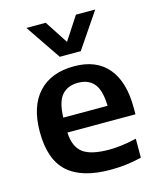

<svg xmlns="http://www.w3.org/2000/svg" viewBox="-121 -893 819 989"><g transform="rotate(-15 289.0 -399.0)"><path d="M346 10Q193 10 118 -57.5Q43 -125 43 -272.5Q43 -408.5 110.2 -481.2Q177.5 -554 300 -554Q418 -554 480.2 -480.8Q542.5 -407.5 542.5 -268V-233H179.5Q183 -156.5 225.5 -124.2Q268 -92 365.5 -92Q399 -92 436.2 -97Q473.5 -102 511.5 -111V-10Q466.5 1 426 5.5Q385.5 10 346 10ZM298 -466.5Q242 -466.5 211.5 -431Q181 -395.5 179 -312.5H415Q413 -395 383.5 -430.8Q354 -466.5 298 -466.5ZM242.5 -620 115 -808H218L298.5 -684.5L379 -808H482L354.5 -620Z"/></g></svg>

Font: Encode Sans SemiExpanded SemiExpanded SemiBold
Style: Regular
Weight: 600
Width: 6
Designer: Multiple Designers
Foundry: Impallari Type
Version: Version 3.000; ttfautohint (v1.8.3) -l 8 -r 50 -G 200 -x 14 